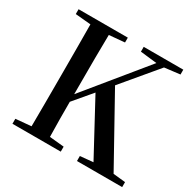

<svg xmlns="http://www.w3.org/2000/svg" viewBox="-161 -901 1073 1067"><g transform="rotate(30 376.0 -367.5)"><path d="M567 0H752V-32L674 -40L435 -470L621 -692L720 -704V-735H466V-704L572 -692L263 -314V-393C263 -494 263 -596 265 -695L364 -704V-735H48V-704L147 -695C148 -595 148 -495 148 -393V-342C148 -241 148 -140 147 -41L48 -32V0H358V-32L265 -41C263 -123 263 -200 263 -265L361 -381L545 -40L462 -32V0Z"/></g></svg>

Font: Noto Serif HK SemiBold
Style: Regular
Weight: 600
Designer: Ryoko NISHIZUKA 西塚涼子 (kana & ideographs); Frank Grießhammer (Latin, Greek & Cyrillic); Wenlong ZHANG 张文龙 (bopomofo); San
Foundry: Adobe
Version: Version 2.001;hotconv 1.1.0;makeotfexe 2.6.0